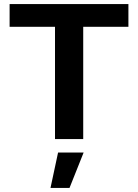

<svg xmlns="http://www.w3.org/2000/svg" viewBox="-20 -680 675 939"><path d="M608 -660V-549H387V0H249V-549H27V-660ZM389 66 320 239H227L264 66Z"/></svg>

Font: Elaine Sans SemiBold
Style: Regular
Weight: 600
Designer: Wei Huang
Foundry: Wei Huang
Version: Version 2.001;December 24, 2019;FontCreator 12.0.0.2547 64-b